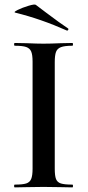

<svg xmlns="http://www.w3.org/2000/svg" viewBox="-20 -811 379 831"><path d="M293 -12Q296 -12 296 -6Q296 0 293 0Q261 0 242 -1L168 -2L96 -1Q77 0 44 0Q41 0 41 -6Q41 -12 44 -12Q78 -12 93.5 -17Q109 -22 115 -36.5Q121 -51 121 -81V-544Q121 -574 115 -588Q109 -602 93.5 -607.5Q78 -613 44 -613Q41 -613 41 -619Q41 -625 44 -625L96 -624Q140 -622 168 -622Q199 -622 243 -624L293 -625Q296 -625 296 -619Q296 -613 293 -613Q260 -613 244 -607Q228 -601 222.5 -586.5Q217 -572 217 -542V-81Q217 -50 222.5 -36Q228 -22 243.5 -17Q259 -12 293 -12ZM47 -756Q36 -758 56.5 -768Q77 -778 103.5 -786Q130 -794 135 -790Q165 -768 180 -756Q241 -710 273 -689Q276 -688 276 -685Q276 -682 274 -680Q272 -678 269 -679Q157 -729 47 -756Z"/></svg>

Font: Cormorant Infant SemiBold
Style: Regular
Weight: 600
Designer: Christian Thalmann (Catharsis Fonts)
Foundry: Catharsis Fonts
Version: Version 4.000